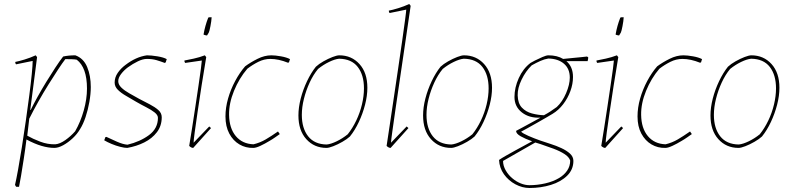

<svg xmlns="http://www.w3.org/2000/svg" viewBox="-20 -732 3950 958"><path d="M61 200Q57 196 55 190Q61 165 70 115.5Q79 66 89 3Q99 -60 108.5 -127Q118 -194 126 -255Q134 -316 138.5 -362Q143 -408 143 -428L60 -411Q56 -415 56 -423Q73 -426 102.5 -435Q132 -444 158 -456L165 -447L131 -184L133 -183Q147 -212 167.5 -249Q188 -286 211 -323.5Q234 -361 256 -394.5Q278 -428 295 -450Q322 -456 356 -456Q397 -441 415 -397.5Q433 -354 433 -298Q433 -264 426 -224Q419 -184 407 -148Q395 -112 379 -87Q365 -63 342.5 -42Q320 -21 295.5 -7.5Q271 6 251 6Q222 6 187.5 -4Q153 -14 112 -36Q106 13 98.5 61Q91 109 85 145.5Q79 182 75 200ZM256 -12Q279 -14 306 -33Q333 -52 355 -77Q382 -124 398 -181Q414 -238 414 -290Q414 -343 401 -379Q388 -415 363 -434Q356 -436 338 -436.5Q320 -437 306 -437Q292 -419 270 -385.5Q248 -352 222 -310.5Q196 -269 171 -224.5Q146 -180 126 -140L116 -55Q144 -39 181 -25Q218 -11 256 -12Z M615 6Q601 6 579.5 0.5Q558 -5 536.5 -14Q515 -23 500 -32L506 -48L511 -49Q534 -38 563.5 -25Q593 -12 616 -10Q679 -25 723.5 -58Q768 -91 768 -144Q768 -158 751.5 -171Q735 -184 709.5 -197Q684 -210 658 -225Q633 -240 608.5 -254Q584 -268 568 -284Q552 -300 552 -320Q552 -346 567.5 -368.5Q583 -391 606 -408Q632 -428 658.5 -440Q685 -452 713 -456Q734 -456 765 -451Q796 -446 812 -437L809 -428L807 -421L802 -418Q781 -426 760.5 -432Q740 -438 713 -438Q693 -438 668 -426Q643 -414 618 -396Q598 -381 584 -362.5Q570 -344 570 -327Q570 -310 585.5 -295Q601 -280 625 -266.5Q649 -253 674 -239Q701 -225 727 -211.5Q753 -198 770 -183Q787 -168 787 -147Q787 -104 763 -72.5Q739 -41 700 -21.5Q661 -2 615 6Z M987 -430 904 -418Q900 -422 900 -430Q917 -433 946.5 -439.5Q976 -446 1002 -456L1009 -447Q997 -377 986 -306Q975 -235 966 -174Q957 -113 951.5 -72Q946 -31 946 -20L1024 -101L1033 -93L944 6Q934 6 924 -4Q930 -39 938 -90.5Q946 -142 954.5 -198Q963 -254 970.5 -305Q978 -356 982.5 -390Q987 -424 987 -430ZM996 -559V-562Q1003 -603 1019 -644Q1022 -646 1027 -646Q1032 -646 1036 -646Q1035 -627 1030 -601.5Q1025 -576 1022 -570Q1021 -568 1017 -561.5Q1013 -555 1013 -555Q1011 -555 1006 -556Q1001 -557 996 -559Z M1244 6Q1206 7 1174.5 -11.5Q1143 -30 1124 -65.5Q1105 -101 1105 -151Q1105 -195 1118 -240.5Q1131 -286 1153.5 -328Q1176 -370 1203 -401Q1230 -421 1265 -438.5Q1300 -456 1334 -456Q1353 -456 1381.5 -451Q1410 -446 1427 -437L1425 -431L1422 -421L1417 -419Q1370 -438 1329 -438Q1298 -438 1269 -423.5Q1240 -409 1214 -389Q1173 -341 1147.5 -278.5Q1122 -216 1123 -159Q1124 -92 1156.5 -53Q1189 -14 1245 -12Q1278 -20 1306 -36.5Q1334 -53 1367 -76L1376 -63Q1366 -56 1352.5 -46.5Q1339 -37 1325 -29Q1302 -15 1279.5 -4.5Q1257 6 1244 6Z M1609 6Q1548 6 1508.5 -37.5Q1469 -81 1469 -156Q1469 -196 1480.5 -240.5Q1492 -285 1512 -327Q1532 -369 1556 -399Q1571 -413 1594 -426Q1617 -439 1639 -447.5Q1661 -456 1673 -456Q1734 -456 1773.5 -412.5Q1813 -369 1813 -294Q1813 -254 1801.5 -209.5Q1790 -165 1770.5 -123.5Q1751 -82 1726 -51Q1712 -38 1688.5 -24.5Q1665 -11 1643 -2.5Q1621 6 1609 6ZM1610 -11Q1631 -13 1660 -27Q1689 -41 1715 -62Q1739 -92 1757.5 -130.5Q1776 -169 1786 -211Q1796 -253 1796 -291Q1796 -358 1765 -398Q1734 -438 1672 -439Q1651 -437 1622 -423Q1593 -409 1567 -388Q1543 -359 1525 -320Q1507 -281 1496.5 -239Q1486 -197 1486 -159Q1486 -92 1517.5 -52Q1549 -12 1610 -11Z M1929 6Q1919 6 1909 -4Q1915 -44 1924.5 -107Q1934 -170 1945 -244.5Q1956 -319 1967 -393Q1978 -467 1987 -530.5Q1996 -594 2001.5 -635.5Q2007 -677 2007 -684L1924 -667Q1920 -671 1920 -679Q1937 -682 1966.5 -691Q1996 -700 2022 -712L2029 -703Q2017 -622 2004 -532Q1991 -442 1978 -355Q1965 -268 1954.5 -195Q1944 -122 1937.5 -75.5Q1931 -29 1931 -20L2009 -101L2018 -93Z M2231 6Q2170 6 2130.5 -37.5Q2091 -81 2091 -156Q2091 -196 2102.5 -240.5Q2114 -285 2134 -327Q2154 -369 2178 -399Q2193 -413 2216 -426Q2239 -439 2261 -447.5Q2283 -456 2295 -456Q2356 -456 2395.5 -412.5Q2435 -369 2435 -294Q2435 -254 2423.5 -209.5Q2412 -165 2392.5 -123.5Q2373 -82 2348 -51Q2334 -38 2310.5 -24.5Q2287 -11 2265 -2.5Q2243 6 2231 6ZM2232 -11Q2253 -13 2282 -27Q2311 -41 2337 -62Q2361 -92 2379.5 -130.5Q2398 -169 2408 -211Q2418 -253 2418 -291Q2418 -358 2387 -398Q2356 -438 2294 -439Q2273 -437 2244 -423Q2215 -409 2189 -388Q2165 -359 2147 -320Q2129 -281 2118.5 -239Q2108 -197 2108 -159Q2108 -92 2139.5 -52Q2171 -12 2232 -11Z M2622 206Q2586 206 2551.5 187.5Q2517 169 2494.5 137.5Q2472 106 2470 66Q2483 57 2505 44.5Q2527 32 2551.5 18.5Q2576 5 2598.5 -7Q2621 -19 2635 -27Q2601 -39 2578 -52Q2555 -65 2555 -79Q2565 -84 2586 -95.5Q2607 -107 2632 -120.5Q2657 -134 2677 -145Q2621 -142 2584 -171Q2547 -200 2547 -248Q2547 -295 2568.5 -342.5Q2590 -390 2627 -418Q2631 -421 2649 -430Q2667 -439 2686.5 -447.5Q2706 -456 2716 -456Q2760 -456 2790 -438Q2810 -440 2835.5 -442.5Q2861 -445 2882 -447Q2903 -449 2909 -450L2915 -446Q2915 -438 2912 -427H2806Q2839 -399 2839 -348Q2839 -313 2826 -277.5Q2813 -242 2790 -212Q2767 -182 2737 -164Q2725 -157 2704 -144.5Q2683 -132 2658.5 -118.5Q2634 -105 2613 -93Q2592 -81 2580 -75Q2589 -66 2616.5 -54Q2644 -42 2675 -31Q2698 -23 2726.5 -14Q2755 -5 2781 7Q2807 19 2824 34.5Q2841 50 2841 71Q2841 114 2810 144.5Q2779 175 2729 190.5Q2679 206 2622 206ZM2694 -157Q2711 -166 2725.5 -175.5Q2740 -185 2758 -198Q2786 -224 2804.5 -267Q2823 -310 2823 -345Q2823 -389 2794 -414Q2765 -439 2716 -440Q2697 -437 2676.5 -428Q2656 -419 2633 -406Q2603 -377 2582.5 -334.5Q2562 -292 2563 -256Q2564 -216 2584 -195Q2604 -174 2634 -166Q2664 -158 2694 -157ZM2538 159Q2556 174 2578 183Q2600 192 2622 192Q2661 192 2700.5 183Q2740 174 2770 156Q2795 141 2810 119Q2825 97 2825 69Q2819 51 2796.5 36.5Q2774 22 2742 10Q2710 -2 2677 -13Q2663 -18 2651 -21L2490 71Q2490 95 2503.5 118.5Q2517 142 2538 159Z M3043 -430 2960 -418Q2956 -422 2956 -430Q2973 -433 3002.5 -439.5Q3032 -446 3058 -456L3065 -447Q3053 -377 3042 -306Q3031 -235 3022 -174Q3013 -113 3007.5 -72Q3002 -31 3002 -20L3080 -101L3089 -93L3000 6Q2990 6 2980 -4Q2986 -39 2994 -90.5Q3002 -142 3010.5 -198Q3019 -254 3026.5 -305Q3034 -356 3038.5 -390Q3043 -424 3043 -430ZM3052 -559V-562Q3059 -603 3075 -644Q3078 -646 3083 -646Q3088 -646 3092 -646Q3091 -627 3086 -601.5Q3081 -576 3078 -570Q3077 -568 3073 -561.5Q3069 -555 3069 -555Q3067 -555 3062 -556Q3057 -557 3052 -559Z M3300 6Q3262 7 3230.5 -11.5Q3199 -30 3180 -65.5Q3161 -101 3161 -151Q3161 -195 3174 -240.5Q3187 -286 3209.5 -328Q3232 -370 3259 -401Q3286 -421 3321 -438.5Q3356 -456 3390 -456Q3409 -456 3437.5 -451Q3466 -446 3483 -437L3481 -431L3478 -421L3473 -419Q3426 -438 3385 -438Q3354 -438 3325 -423.5Q3296 -409 3270 -389Q3229 -341 3203.5 -278.5Q3178 -216 3179 -159Q3180 -92 3212.5 -53Q3245 -14 3301 -12Q3334 -20 3362 -36.5Q3390 -53 3423 -76L3432 -63Q3422 -56 3408.5 -46.5Q3395 -37 3381 -29Q3358 -15 3335.5 -4.5Q3313 6 3300 6Z M3665 6Q3604 6 3564.5 -37.5Q3525 -81 3525 -156Q3525 -196 3536.5 -240.5Q3548 -285 3568 -327Q3588 -369 3612 -399Q3627 -413 3650 -426Q3673 -439 3695 -447.5Q3717 -456 3729 -456Q3790 -456 3829.5 -412.5Q3869 -369 3869 -294Q3869 -254 3857.5 -209.5Q3846 -165 3826.5 -123.5Q3807 -82 3782 -51Q3768 -38 3744.5 -24.5Q3721 -11 3699 -2.5Q3677 6 3665 6ZM3666 -11Q3687 -13 3716 -27Q3745 -41 3771 -62Q3795 -92 3813.5 -130.5Q3832 -169 3842 -211Q3852 -253 3852 -291Q3852 -358 3821 -398Q3790 -438 3728 -439Q3707 -437 3678 -423Q3649 -409 3623 -388Q3599 -359 3581 -320Q3563 -281 3552.5 -239Q3542 -197 3542 -159Q3542 -92 3573.5 -52Q3605 -12 3666 -11Z"/></svg>

Font: Labrada Thin
Style: Italic
Weight: 100
Italic angle: -7°
Designer: Mercedes Jáuregui
Foundry: Omnibus-Type Team
Version: Version 1.000; ttfautohint (v1.8.4.7-5d5b)